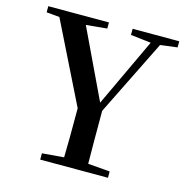

<svg xmlns="http://www.w3.org/2000/svg" viewBox="-108 -837 911 939"><g transform="rotate(15 347.5 -367.5)"><path d="M449 -704 552 -692 389 -345 223 -694 329 -704V-735H22V-704L88 -698L290 -290C290 -170 290 -112 288 -41L178 -32V0H521V-32L410 -41C409 -117 409 -176 409 -309L599 -693L685 -704V-735H449Z"/></g></svg>

Font: GenKiMin2 TW SB
Style: Regular
Weight: 600
Version: Version 2.100;PS 2.1;hotconv 16.6.51;makeotf.lib2.5.65220 DE